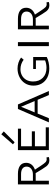

<svg xmlns="http://www.w3.org/2000/svg" viewBox="1042 -1796 762 2885"><g transform="rotate(-90 1422.5 -354.0)"><path d="M505 -1Q481 7 455 7Q425 7 403.5 -5Q382 -17 365 -38.5Q348 -60 323 -101L263 -199Q253 -198 234 -198H149V0H94V-465H252Q332 -465 375 -433.5Q418 -402 418 -342Q418 -295 391 -260.5Q364 -226 315 -210L372 -123Q408 -69 426.5 -51Q445 -33 472 -33Q487 -33 499 -36ZM243 -240Q297 -240 329 -266.5Q361 -293 361 -335Q361 -375 332 -396.5Q303 -418 248 -418H149V-240Z M727 -515 696 -540 847 -715 890 -678ZM951 -47V0H609V-465H931V-418H667V-256H891V-210H667V-47Z M1365 -169H1158L1088 0H1026L1227 -465H1295L1497 0H1436ZM1346 -214 1260 -418 1176 -214Z M2008 -236V-32Q1973 -14 1927 -4Q1881 6 1836 6Q1757 6 1699 -24Q1641 -54 1609.5 -108Q1578 -162 1578 -231Q1578 -304 1613 -358.5Q1648 -413 1707 -442Q1766 -471 1834 -471Q1879 -471 1922 -457.5Q1965 -444 2000 -418L1967 -379Q1903 -427 1825 -427Q1773 -427 1731 -404.5Q1689 -382 1664.5 -339Q1640 -296 1640 -237Q1640 -146 1695.5 -91Q1751 -36 1845 -36Q1904 -36 1957 -57V-195H1828V-236Z M2171 -465H2231V0H2171Z M2835 -1Q2811 7 2785 7Q2755 7 2733.5 -5Q2712 -17 2695 -38.5Q2678 -60 2653 -101L2593 -199Q2583 -198 2564 -198H2479V0H2424V-465H2582Q2662 -465 2705 -433.5Q2748 -402 2748 -342Q2748 -295 2721 -260.5Q2694 -226 2645 -210L2702 -123Q2738 -69 2756.5 -51Q2775 -33 2802 -33Q2817 -33 2829 -36ZM2573 -240Q2627 -240 2659 -266.5Q2691 -293 2691 -335Q2691 -375 2662 -396.5Q2633 -418 2578 -418H2479V-240Z"/></g></svg>

Font: Ysabeau SC Semilight
Style: Regular
Weight: 300
Designer: Christian Thalmann (Catharsis Fonts)
Version: Version 0.003